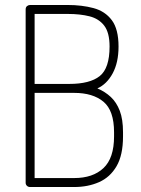

<svg xmlns="http://www.w3.org/2000/svg" viewBox="-20 -751 567 771"><path d="M101 0Q93 0 88 -5Q83 -10 83 -17V-713Q83 -722 88.5 -726.5Q94 -731 101 -731H251Q309 -731 355.5 -718.5Q402 -706 429 -670Q456 -634 456 -564Q456 -500 432.5 -456.5Q409 -413 371 -396Q402 -383 425 -361.5Q448 -340 461 -306Q474 -272 474 -220V-203Q474 -128 448 -83.5Q422 -39 377.5 -19.5Q333 0 278 0ZM119 -36H278Q353 -36 395.5 -76Q438 -116 438 -203V-220Q438 -307 395.5 -342.5Q353 -378 278 -378H119ZM119 -414H258Q341 -414 380.5 -445.5Q420 -477 420 -564Q420 -620 398.5 -648Q377 -676 339.5 -685.5Q302 -695 253 -695H119Z"/></svg>

Font: Dosis ExtraLight
Style: Regular
Weight: 250
Designer: EdgarTolentino, PabloImpallari, IginoMarini
Foundry: EdgarTolentino, PabloImpallari, IginoMarini
Version: Version 3.001; ttfautohint (v1.8.2)